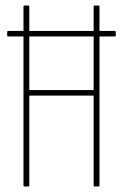

<svg xmlns="http://www.w3.org/2000/svg" viewBox="-20 -675 445 695"><path d="M10 -543Q6 -543 6 -546V-559Q6 -563 10 -563H395Q399 -563 399 -559V-546Q399 -543 395 -543H340H65ZM68 0Q65 0 65 -4V-651Q65 -655 68 -655H82Q86 -655 86 -651V-349H319V-651Q319 -655 323 -655H337Q340 -655 340 -651V-4Q340 0 337 0H323Q319 0 319 -4V-329H86V-4Q86 0 82 0Z"/></svg>

Font: Sofia Sans Extra Condensed Thin
Style: Regular
Weight: 250
Version: Version 4.100